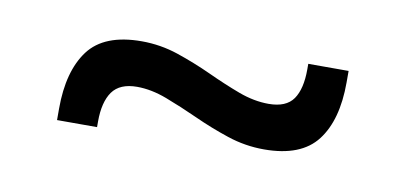

<svg xmlns="http://www.w3.org/2000/svg" viewBox="-32 -445 604 286"><g transform="rotate(10 270.0 -302.0)"><path d="M373.5 -239.5Q345 -239.5 318 -248.5Q291 -257.5 265.8 -269Q240.5 -280.5 216.8 -289.5Q193 -298.5 171.5 -298.5Q145.5 -298.5 134.2 -282.8Q123 -267 123 -237.5V-229H62.5V-246.5Q62.5 -303 86.2 -334.8Q110 -366.5 166.5 -366.5Q195 -366.5 221.8 -357.5Q248.5 -348.5 274 -336.8Q299.5 -325 323 -316.2Q346.5 -307.5 368.5 -307.5Q395 -307.5 405.8 -323Q416.5 -338.5 416.5 -368V-376.5H477.5V-359Q477.5 -302 453.5 -270.8Q429.5 -239.5 373.5 -239.5Z"/></g></svg>

Font: Anek Odia
Style: Regular
Weight: 400
Designer: Yesha Goshar & Mahesh Sahu (Odia), Yesha Goshar (Latin)
Foundry: Ek Type
Version: Version 1.003